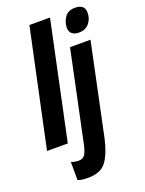

<svg xmlns="http://www.w3.org/2000/svg" viewBox="-192 -849 885 1173"><g transform="rotate(-20 251.0 -262.0)"><path d="M512 -710Q512 -764 449 -764Q403 -764 382 -732.5Q361 -701 361 -667Q361 -613 424 -613Q463 -613 487.5 -641Q512 -669 512 -710ZM125 0 286 -760H152L-10 0ZM347 46 472 -548H339L216 36Q206 83 193 102.5Q180 122 152 122Q142 122 127.5 119.5Q113 117 104 112V230Q121 237 137.5 238.5Q154 240 171 240Q255 240 291 189Q327 138 347 46Z"/></g></svg>

Font: Noto Sans UI Condensed ExtraBold
Style: Italic
Weight: 800
Width: 3
Designer: Monotype Design Team
Foundry: Monotype Imaging Inc.
Version: 1.001